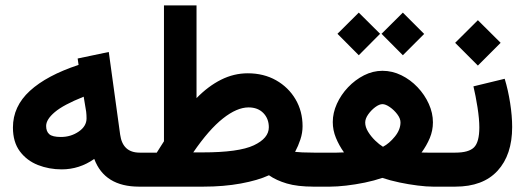

<svg xmlns="http://www.w3.org/2000/svg" viewBox="-20 -697 1961 717"><path d="M28.3 -220.7Q28.3 -299.8 91.6 -357.7Q154.8 -415.5 273.4 -454.6L270 -478.5L386.2 -502.9L428.7 -194.3Q438 -127 501.5 -127H516.6V0H499.5Q370.6 0 332 -103.5Q276.4 -64.5 210.4 -64.5Q163.1 -64.5 121.6 -80.8Q80.1 -97.2 54.2 -131.8Q28.3 -166.5 28.3 -220.7ZM292.5 -335.9Q216.8 -305.7 184.6 -278.3Q152.3 -251 152.3 -226.6Q152.3 -206.1 164.1 -195.8Q175.8 -185.5 207.5 -185.5Q244.6 -185.5 273.9 -205.6Q303.2 -225.6 303.2 -254.9Q303.2 -267.6 301.8 -279.8Z M1082 -129.9Q1091.3 -128.9 1108.9 -127.9Q1126.5 -127 1152.3 -127H1167V0H1151.9Q1090.8 0 1051.3 -11.7Q1011.7 -23.4 984.4 -42.5Q942.9 -23.4 879.2 -11.7Q815.4 0 739.3 0H497.1V-127H565.4Q572.3 -138.2 579.1 -148.7Q585.9 -159.2 592.3 -169.4V-676.8H713.9V-330.6Q757.8 -375.5 805.7 -399.4Q853.5 -423.3 905.3 -423.3Q964.8 -423.3 1011 -397.2Q1057.1 -371.1 1083.5 -326.4Q1109.9 -281.7 1109.9 -225.6Q1109.9 -200.7 1101.8 -176.3Q1093.8 -151.9 1082 -129.9ZM736.8 -127.9Q871.6 -127.9 927.7 -154.3Q983.9 -180.7 983.9 -221.7Q983.9 -253.9 963.4 -274.9Q942.9 -295.9 908.2 -295.9Q864.7 -295.9 812.5 -254.6Q760.3 -213.4 701.7 -127.9Z M1404.8 -570.8 1484.4 -649.9 1564 -570.3 1484.4 -490.7ZM1240.2 -570.8 1319.8 -649.9 1399.4 -570.8 1319.8 -490.7ZM1554.2 -127.4Q1566.9 -127 1576.9 -127Q1586.9 -127 1595.2 -127H1641.6V0H1596.7Q1572.8 0 1539.6 -4.2Q1506.3 -8.3 1471.7 -15.6Q1437 -22.9 1407.7 -32.7Q1377.9 -22.5 1342.3 -15.1Q1306.6 -7.8 1272.5 -3.9Q1238.3 0 1212.9 0H1147.5V-127H1213.4Q1225.6 -127 1237.3 -127Q1249 -127 1264.6 -127.9Q1246.1 -153.8 1234.4 -182.4Q1222.7 -210.9 1222.7 -241.2Q1222.7 -275.4 1238 -309.3Q1253.4 -343.3 1279.8 -371.1Q1306.2 -398.9 1339.4 -415.8Q1372.6 -432.6 1408.2 -432.6Q1444.8 -432.6 1478.8 -416Q1512.7 -399.4 1539.3 -371.3Q1565.9 -343.3 1581.3 -309.1Q1596.7 -274.9 1596.7 -240.2Q1596.7 -209.5 1585 -181.4Q1573.2 -153.3 1554.2 -127.4ZM1408.2 -308.1Q1396.5 -308.1 1381.3 -296.9Q1366.2 -285.6 1355 -269.8Q1343.8 -253.9 1343.8 -239.3Q1343.8 -222.7 1354.7 -204.8Q1365.7 -187 1381.1 -172.1Q1396.5 -157.2 1410.2 -148.9Q1433.6 -161.1 1454.6 -187Q1475.6 -212.9 1475.6 -240.2Q1475.6 -254.4 1463.6 -270.3Q1451.7 -286.1 1435.8 -297.1Q1419.9 -308.1 1408.2 -308.1Z M1892.6 -222.7Q1892.6 -118.7 1838.1 -59.3Q1783.7 0 1680.2 0H1621.6V-127H1680.2Q1730.5 -127 1750.2 -146.7Q1770 -166.5 1770 -221.2Q1770 -252.4 1763.2 -296.1Q1756.3 -339.8 1748 -374.5L1864.7 -402.8Q1877.4 -361.3 1885 -312.7Q1892.6 -264.2 1892.6 -222.7ZM1679.7 -537.1 1764.6 -621.6 1849.6 -537.1 1764.6 -452.1Z"/></svg>

Font: Vazir FD-WOL-UI
Style: Bold-FD-WOL-UI
Weight: 700
Designer: Saber Rastikerdar
Foundry: Saber Rastikerdar
Version: Version 30.0.0